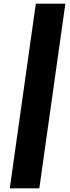

<svg xmlns="http://www.w3.org/2000/svg" viewBox="-20 -870 380 1040"><path d="M33 150 174 -850H334L193 150Z"/></svg>

Font: Finlandica
Style: Italic
Weight: 400
Italic angle: -8°
Designer: Niklas Ekholm, Juho Hiilivirta, Jaakko Suomalainen
Foundry: Helsinki Type Studio
Version: Version 1.064